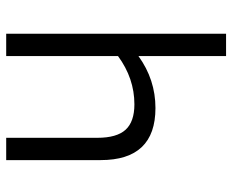

<svg xmlns="http://www.w3.org/2000/svg" viewBox="-85 -665 750 620"><g transform="rotate(90 290.0 -355.0)"><path d="M89 0V-710H161V-427Q237 -482 329 -482Q497 -482 497 -305V0H425V-294Q425 -357 399 -385.5Q373 -414 317 -414Q233 -414 161 -361V0Z"/></g></svg>

Font: Sometype Mono
Style: Regular
Weight: 400
Monospace: yes
Designer: Ryoichi Tsunekawa
Foundry: Dharma Type
Version: Version 1.000; ttfautohint (v1.8.3)